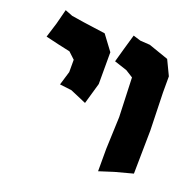

<svg xmlns="http://www.w3.org/2000/svg" viewBox="-112 -710 846 842"><g transform="rotate(20 311.0 -289.5)"><path d="M374 -593.8 354.5 -526.4 335.9 -460 395.5 -440.4 429.7 -418.9 436.5 -236.3 430.7 -85.9V18.6L498 -2.9L582 -25.4L585 -227.5L580.1 -403.3V-478.5L546.9 -547.9L454.1 -580.1L409.2 -583ZM55.7 -596.7 38.1 -528.3 16.6 -459 79.1 -444.3 132.8 -432.6 163.1 -404.3V-346.7L143.6 -282.2L199.2 -275.4L274.4 -243.2L302.7 -341.8V-490.2L251 -559.6L146.5 -574.2L90.8 -583Z"/></g></svg>

Font: MaokenAssortedSans-TC
Style: Regular
Weight: 500
Version: Version 0.83